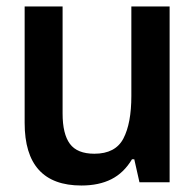

<svg xmlns="http://www.w3.org/2000/svg" viewBox="-20 -562 603 592"><path d="M231 10Q56 10 56 -183V-542H173V-212Q173 -149 195.5 -118.5Q218 -88 271 -88Q336 -88 360.5 -135Q385 -182 385 -266V-542H503V0H410L394 -71H387Q362 -29 323.5 -9.5Q285 10 231 10Z"/></svg>

Font: Noto Sans Mono SemiCondensed SemiBold
Style: Regular
Weight: 600
Width: 4
Designer: Monotype Design Team
Foundry: Monotype Imaging Inc.
Version: Version 2.014; ttfautohint (v1.8.4.7-5d5b)